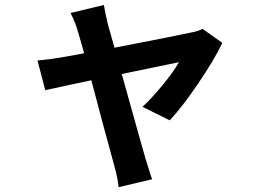

<svg xmlns="http://www.w3.org/2000/svg" viewBox="-20 -655 1040 777"><path d="M667 -168 556.6 -222.7Q593.8 -256.8 638.7 -311.5Q683.6 -366.2 704.1 -403.3Q569.3 -376 472.7 -355.5Q557.6 -50.8 569.3 -11.7Q570.3 -9.8 580.6 24.4Q590.8 58.6 595.7 70.3L460 102.5Q456.1 63.5 442.4 15.6Q396.5 -151.4 349.6 -330.1Q223.6 -303.7 163.1 -290L131.8 -410.2Q184.6 -415 223.6 -421.9Q243.2 -424.8 320.3 -439.5Q311.5 -473.6 293.9 -532.2Q286.1 -560.5 265.6 -602.5L400.4 -634.8Q403.3 -614.3 416 -558.6L443.4 -461.9Q695.3 -510.7 749 -522.5Q778.3 -527.3 799.8 -538.1L879.9 -481.4Q847.7 -414.1 783.2 -318.8Q718.8 -223.6 667 -168Z"/></svg>

Font: Nasu
Style: Bold
Weight: 700
Designer: Ryoko NISHIZUKA (kana &amp; ideographs); Paul D. Hunt (Latin, Greek &amp; Cyrillic); Wenlong ZHANG (bopomofo); Sandoll C
Version: Version 2014.1215